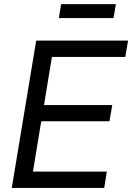

<svg xmlns="http://www.w3.org/2000/svg" viewBox="-20 -928 652 948"><path d="M38.1 0 158.7 -727.5H612.3L598.6 -647H236.3L197.3 -409.2H534.2L520.5 -329.1H183.6L142.6 -80.6H507.3L494.6 0ZM552.2 -907.7 540.5 -838.9H270.5L281.7 -907.7Z"/></svg>

Font: Inter 20pt
Style: Italic
Weight: 400
Italic angle: -9.3988°
Version: Version 4.001;git-66647c0bb